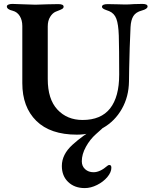

<svg xmlns="http://www.w3.org/2000/svg" viewBox="-20 -674 782 981"><path d="M94 -249V-541Q94 -571 81 -592Q68 -613 45 -619Q15 -626 15 -641Q15 -647 23 -650.5Q31 -654 43 -654Q62 -654 100 -652Q142 -650 161 -650Q180 -650 222 -652L278 -653Q305 -653 305 -640Q305 -633 298.5 -629Q292 -625 281.5 -621Q271 -617 264 -614Q248 -607 236 -587.5Q224 -568 224 -539V-270Q224 -167 273.5 -114Q323 -61 402 -61Q496 -61 542.5 -120Q589 -179 589 -293Q589 -426 587 -492Q585 -550 574.5 -578Q564 -606 538 -617Q533 -619 523 -622.5Q513 -626 507 -630Q501 -634 501 -639Q501 -653 530 -653L582 -652Q594 -651 620 -651Q638 -651 664 -653L707 -654Q734 -654 734 -641Q734 -628 704 -620Q674 -612 661.5 -592Q649 -572 647 -536Q642 -429 640 -325Q640 -281 639 -258Q638 -180 602.5 -117.5Q567 -55 506.5 -20.5Q446 14 373 14Q237 14 165.5 -56.5Q94 -127 94 -249ZM296 174Q296 115 350.5 65.5Q405 16 467 -18H503Q500 -15 470 11.5Q440 38 419 76Q398 114 398 150Q398 175 415 190.5Q432 206 458 206Q491 206 529 173Q533 169 539 169Q549 169 549 183Q549 206 528.5 230.5Q508 255 476 271Q444 287 413 287Q361 287 328.5 256Q296 225 296 174Z"/></svg>

Font: EB Garamond SemiBold
Style: Regular
Weight: 600
Designer: Georg Duffner and Octavio Pardo
Foundry: Georg Duffner
Version: Version 1.000